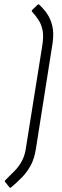

<svg xmlns="http://www.w3.org/2000/svg" viewBox="-20 -720 287 884"><path d="M23 142 4 118Q2 116 2 114Q2 112 5 109Q28 86 47.5 66.5Q67 47 81 21Q95 -5 100 -43L175 -512Q181 -552 176.5 -578Q172 -604 159.5 -624.5Q147 -645 128 -666Q124 -670 129 -675L153 -698Q155 -700 157 -700Q159 -700 161 -698Q189 -672 204 -645Q219 -618 223.5 -585.5Q228 -553 220 -508L145 -33Q138 10 122.5 39.5Q107 69 84.5 93Q62 117 32 142Q26 147 23 142Z"/></svg>

Font: Sofia Sans Semi Condensed Light
Style: Italic
Weight: 300
Italic angle: -9°
Version: Version 4.100